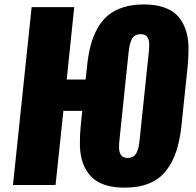

<svg xmlns="http://www.w3.org/2000/svg" viewBox="-20 -842 891 874"><path d="M546.9 12.2C590.2 12.2 627.6 5.7 659.2 -7.3C690.8 -20.3 716.4 -39.6 736.1 -64.9C755.8 -90.3 771.1 -119.4 782 -152.1C792.9 -184.8 800.8 -223.3 805.7 -267.6L834.5 -542.5C836.8 -567.5 837.9 -591.1 837.9 -613.3C838.2 -621.1 838.2 -628.7 837.9 -636.2C836.6 -664.9 831.5 -690.7 822.8 -713.6C814 -736.6 801.8 -756 786.4 -772C770.9 -787.9 750.4 -800.2 724.9 -808.8C699.3 -817.5 669.1 -821.8 634.3 -821.8C599.8 -821.8 568.8 -817.5 541.5 -808.8C514.2 -800.2 491 -788.1 472.2 -772.5C453.3 -756.8 437.3 -737.2 424.1 -713.6C410.9 -690 400.6 -664.4 393.1 -636.7C385.6 -609 380 -577.6 376.5 -542.5L369.6 -480H283.7L317.9 -809.6H124L39.1 0H232.9L268.6 -337.4H354.5L347.2 -267.6C344.9 -242.5 343.8 -218.8 343.8 -196.3C343.4 -188.8 343.4 -181.3 343.8 -173.8C345.1 -145.2 350.1 -119.1 358.9 -95.7C367.7 -72.9 379.8 -53.5 395.3 -37.6C410.7 -21.6 431.2 -9.4 456.5 -0.7C481.9 7.9 512 12.2 546.9 12.2ZM561 -123C553.9 -123 547.7 -124.2 542.5 -126.5C537.3 -128.7 533.3 -132.2 530.5 -136.7C527.8 -141.3 525.6 -145.9 524.2 -150.6C522.7 -155.4 522 -161.4 522 -168.7C522 -176 522.1 -182.1 522.2 -187C522.4 -191.9 522.9 -198.2 523.9 -206.1L565.4 -604C566.7 -616 568.1 -625.7 569.6 -633.1C571 -640.4 573.6 -648.8 577.4 -658.2C581.1 -667.6 586.6 -674.7 593.8 -679.4C600.9 -684.2 609.7 -686.5 620.1 -686.5C627.3 -686.5 633.5 -685.4 638.7 -683.1C643.9 -680.8 647.9 -677.4 650.6 -672.9C653.4 -668.3 655.5 -663.7 657 -659.2C658.4 -654.6 659.2 -648.7 659.2 -641.4C659.2 -634 659.1 -627.9 658.9 -623C658.8 -618.2 658.2 -611.8 657.2 -604L615.7 -206.1C614.4 -194 613 -184.2 611.6 -176.8C610.1 -169.3 607.5 -160.8 603.8 -151.4C600 -141.9 594.6 -134.8 587.4 -130.1C580.2 -125.4 571.5 -123 561 -123Z"/></svg>

Font: Oswald
Style: Heavy
Weight: 800
Designer: Vernon Adams
Foundry: Vernon Adams
Version: 3.0; ttfautohint (v0.95.6-bc232) -l 8 -r 50 -G 200 -x 0 -w "